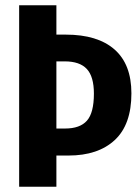

<svg xmlns="http://www.w3.org/2000/svg" viewBox="-20 -712 534 732"><path d="M481 -356Q481 -237 417.5 -178Q354 -119 241 -119H195V0H53V-692H195V-580H231Q352 -580 416.5 -523.5Q481 -467 481 -356ZM338 -355Q338 -420 311 -449Q284 -478 227 -478H195V-222H228Q285 -222 311.5 -252Q338 -282 338 -355Z"/></svg>

Font: Fira Sans Compressed SemiBold
Style: Regular
Weight: 600
Width: 1
Designer: bBox Type GmbH & Carrois Corporate GbR & Edenspiekermann AG
Foundry: bBox Type GmbH & Carrois Corporate GbR & Edenspiekermann AG
Version: Version 4.301